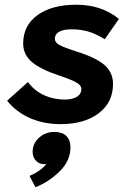

<svg xmlns="http://www.w3.org/2000/svg" viewBox="-20 -515 548 812"><path d="M10 -89 98 -168Q126 -131 166 -112.5Q206 -94 254 -94Q286 -94 305 -105.5Q324 -117 324 -139Q324 -153 306 -164.5Q288 -176 232 -195Q150 -222 114 -253.5Q78 -285 78 -331Q78 -407 138.5 -451Q199 -495 303 -495Q409 -495 483 -435L423 -349Q384 -373 352 -382Q320 -391 283 -391Q248 -391 230 -380.5Q212 -370 212 -351Q212 -336 230 -325.5Q248 -315 304 -297Q387 -271 422.5 -239.5Q458 -208 458 -160Q458 -82 397.5 -36Q337 10 236 10Q165 10 107 -15.5Q49 -41 10 -89ZM105 229Q150 210 176 179Q150 182 134 166.5Q118 151 118 127Q118 92 145 67.5Q172 43 210 43Q243 43 260.5 60Q278 77 278 108Q278 164 233.5 208.5Q189 253 130 277Z"/></svg>

Font: Niramit
Style: Bold Italic
Weight: 700
Italic angle: -10°
Designer: Katatrad Aksorn Co.,Ltd.
Foundry: Cadson Demak Co.,Ltd.
Version: Version 1.001; ttfautohint (v1.6)